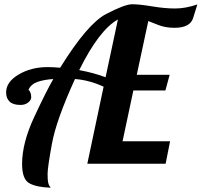

<svg xmlns="http://www.w3.org/2000/svg" viewBox="-20 -771 949 904"><path d="M353 -440.9Q421.9 -428.2 477.1 -407.2L535.2 -679.2Q446.8 -630.4 353 -440.9ZM217.8 112.8Q149.9 110.4 116.9 91.1Q84 71.8 84 1Q84 -97.7 140.9 -219.7Q197.8 -341.8 231 -398.9Q186 -396 155.5 -385Q125 -374 113.8 -347.2Q117.7 -347.2 122.3 -337.2Q127 -327.1 127 -313.5Q127 -299.8 112.5 -288.3Q98.1 -276.9 76.7 -276.9Q41.5 -276.9 25.1 -292.7Q8.8 -308.6 8.8 -335.9Q8.8 -385.3 67.9 -420.2Q127 -455.1 204.1 -455.1Q230 -455.1 263.2 -452.1Q391.6 -659.2 479.7 -705.1Q567.9 -751 602.1 -751Q636.2 -751 696.3 -741Q756.3 -731 804.7 -731Q853 -731 909.2 -750Q903.8 -733.4 889.6 -686.8Q875.5 -640.1 801.8 -640.1Q758.3 -640.1 725.6 -653.3Q692.9 -666.5 678.2 -671.9L624 -418.9H778.8L758.8 -345.2H607.9L557.1 -106H780.8L759.8 0H391.1L467.8 -362.8Q400.4 -394 333 -398.9Q245.1 -206.5 224.6 -94.5Q204.1 17.6 204.1 46.9Q204.1 76.2 206.3 86.2Q208.5 96.2 210.9 101.1Q213.4 106 215.6 107.9Q217.8 109.9 217.8 112.8Z"/></svg>

Font: Lobster-Regular
Style: Regular
Weight: 400
Designer: Pablo Impallari
Foundry: Pablo Impallari
Version: Version 1.007; ttfautohint (v1.1) -l 8 -r 50 -G 50 -x 14 -D 